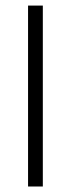

<svg xmlns="http://www.w3.org/2000/svg" viewBox="-20 -678 257 698"><path d="M135.7 -657.7V0H82V-657.7Z"/></svg>

Font: Vazirmatn RD FD ExtraLight
Style: Regular
Weight: 200
Designer: Saber Rastikerdar
Foundry: Saber Rastikerdar
Version: Version 33.003